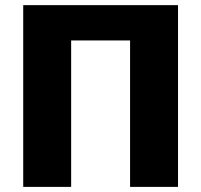

<svg xmlns="http://www.w3.org/2000/svg" viewBox="-20 -731 787 751"><path d="M70.8 0H258.3V-572.8H488.8V0H676.3V-710.9H70.8Z"/></svg>

Font: Roboto Flex
Style: wght 900 wdth 100 opsz 14.0 GRAD 0.00 slnt 0.00 XTRA 468 XOPQ 96 YOPQ 79 YTLC 514 YTUC 712 YTAS 750 YTDE -203.00 YTFI 738
Weight: 900
Designer: Berlow after Robertson
Foundry: Google
Version: Version 3.100